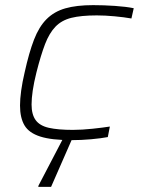

<svg xmlns="http://www.w3.org/2000/svg" viewBox="-20 -538 558 748"><path d="M259 8Q181 8 137 -6Q93 -20 75.5 -49.5Q58 -79 58 -127Q58 -152 62.5 -185Q67 -218 76 -256Q93 -333 112.5 -383.5Q132 -434 161.5 -463.5Q191 -493 234.5 -505.5Q278 -518 343 -518Q384 -518 428 -515Q472 -512 501 -506L492 -466Q464 -471 426.5 -474.5Q389 -478 357 -478Q296 -478 258 -468.5Q220 -459 196 -434Q172 -409 155.5 -366Q139 -323 122 -256Q112 -216 107.5 -185Q103 -154 103 -131Q103 -92 119 -70Q135 -48 170.5 -40Q206 -32 264 -32Q299 -32 341 -36.5Q383 -41 408 -45L400 -4Q374 1 335 4.5Q296 8 259 8ZM129 190 130 185 236 -18H268V-13L179 190Z"/></svg>

Font: Saira Expanded ExtraLight
Style: Italic
Weight: 250
Width: 7
Italic angle: -12°
Designer: Hector Gatti with collaboration of the Omnibus-Type team
Foundry: Omnibus-Type
Version: Version 1.101